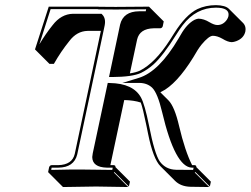

<svg xmlns="http://www.w3.org/2000/svg" viewBox="-20 -672 979 750"><path d="M740.7 2 797.4 58.6 724.1 57.6Q686 56.6 663.6 34.2L606.9 -22.5Q578.1 -51.3 558.1 -150.9Q555.7 -162.1 552.2 -180.2Q537.6 -252 529.8 -271.5Q503.4 -280.3 465.3 -281.2L411.1 -26.9H423.8Q427.7 -26.4 429.7 -24.9Q431.2 -22 431.2 -19L487.8 37.6L483.4 56.6L426.8 0L424.8 2L481 58.6Q480 58.6 355.5 56.6L226.1 58.6L169.4 2L168 0L171.9 -19Q174.8 -26.4 181.6 -26.9H207.5Q262.2 -28.3 272 -70.8L374 -551.3H321.8Q279.8 -550.3 250.5 -511.2Q217.8 -470.7 190.4 -422.4H173.3L116.7 -479L170.4 -646H307.1H365.2L365.7 -645.5Q413.1 -645 432.1 -645L561.5 -646L563 -645L619.6 -588.4L615.7 -569.3Q612.8 -562 606 -561.5H580.1Q525.4 -560.1 515.6 -517.6L487.3 -385.3Q511.7 -389.2 526.4 -396Q586.4 -426.3 644.5 -517.1Q649.9 -525.4 660.2 -542Q705.6 -614.3 751.5 -636.7Q784.2 -651.9 823.7 -651.9Q859.9 -651.4 874 -637.7L930.7 -581.1Q941.9 -568.4 938.5 -549.3Q932.6 -522.5 902.8 -511.2Q893.6 -507.8 885.3 -507.3Q869.6 -507.8 849.1 -520.5Q828.6 -532.2 811.5 -532.2Q795.9 -532.2 767.1 -497.6Q757.8 -485.8 751.5 -475.6Q685.5 -360.8 625 -321.8Q615.2 -315.9 606.4 -311.5L638.2 -279.8Q662.1 -255.4 679.7 -179.2Q702.6 -82 730.5 -26.9H739.7Q743.7 -26.4 745.6 -24.9Q747.1 -22 747.1 -19L803.7 37.6L799.8 56.6L743.2 0ZM365.7 -635.3 361.3 -636.2H177.7L133.8 -499Q158.7 -540.5 185.5 -573.7Q218.8 -617.2 265.1 -618.2H376.5L379.4 -615.2Q394.5 -600.1 388.7 -571.8L281.7 -68.8Q269 -17.6 207.5 -17.1Q203.1 -17.1 193.8 -17.1Q186 -17.1 181.6 -17.1L180.2 -8.3Q266.1 -10.3 298.8 -9.8Q334.5 -9.8 418.5 -8.3L420.4 -17.1H397.5Q340.8 -18.6 340.3 -58.6Q340.8 -65.9 342.3 -73.2L400.9 -348.1L409.2 -347.7Q500.5 -346.2 530.8 -291Q545.4 -264.2 562 -182.1Q583.5 -71.8 604 -41.5Q627 -9.8 668 -8.8L734.4 -8.3L736.3 -17.1H729.5Q664.1 -19 613.3 -233.9Q595.7 -308.6 574.2 -329.6Q554.7 -347.7 524.9 -348.1H458L522 -367.7Q601.1 -391.6 678.2 -522.9Q682.1 -529.8 686.5 -537.1Q710.4 -579.1 740.2 -594.7Q749 -598.6 755.4 -599.1Q776.4 -598.6 797.9 -585.4Q816.9 -574.2 829.1 -574.2Q852.1 -574.2 866.7 -595.7Q870.6 -602.1 872.1 -607.9Q877.4 -632.8 848.6 -639.6Q847.7 -640.1 846.7 -640.1Q835.9 -642.1 823.7 -642.1Q746.1 -642.1 693.8 -573.7Q682.1 -558.6 668.5 -536.6Q616.2 -453.1 579.1 -419.9Q555.7 -399.4 530.8 -387.2Q497.6 -371.6 418 -371.1H405.8L449.2 -576.2Q461.9 -627.4 523.4 -627.9Q527.3 -627.9 535.6 -627.9Q544.9 -627.9 549.3 -627.9L550.8 -635.7Q463.9 -634.8 432.1 -634.8Q412.1 -634.8 365.7 -635.3Z"/></svg>

Font: Linux Biolinum Shadow O
Style: Italic
Weight: 400
Italic angle: -12°
Designer: Philipp H. Poll
Foundry: Philipp H. Poll
Version: Version 0.6.2